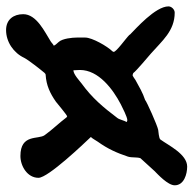

<svg xmlns="http://www.w3.org/2000/svg" viewBox="-22 -648 621 616"><g transform="rotate(-90 288.0 -339.5)"><path d="M476 -376V-403C476 -417 473 -449 462 -461C459 -465 451 -472 450 -477C455 -479 459 -484 464 -487C494 -506 551 -532 551 -575C551 -606 534 -630 500 -630C462 -630 427 -606 411 -572C404 -558 373 -519 363 -507C361 -505 359 -503 356 -503C323 -501 297 -489 270 -470C266 -467 227 -434 223 -434L220 -436C202 -460 181 -481 163 -506C148 -526 168 -584 96 -584C64 -584 26 -562 26 -526C26 -495 137 -379 157 -358C151 -352 147 -343 142 -336C119 -304 106 -275 94 -239C90 -226 93 -211 89 -199L48 -154C37 -143 2 -111 2 -89C2 -59 38 -49 62 -49C102 -49 130 -109 149 -135C153 -140 175 -141 180 -142C195 -145 271 -179 276 -184C298 -191 320 -204 340 -215C342 -216 353 -225 356 -224L362 -222C369 -212 416 -173 425 -165C465 -130 497 -89 556 -89C566 -89 576 -99 576 -109C576 -151 504 -214 485 -233V-234C472 -247 430 -276 430 -285L432 -289C448 -305 476 -354 476 -376ZM205 -243C210 -251 213 -267 218 -273C252 -318 282 -354 329 -388C337 -394 358 -414 371 -414C371 -407 372 -400 372 -393C372 -333 310 -287 262 -262C252 -257 221 -241 211 -241C209 -241 207 -242 205 -243Z"/></g></svg>

Font: ChillLongCangKaiShu ExtraBold
Style: Regular
Weight: 800
Version: Version 3.500;Glyphs 3.1.1 (3135)